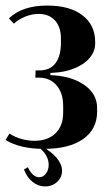

<svg xmlns="http://www.w3.org/2000/svg" viewBox="-20 -525 399 690"><path d="M138 10Q52 10 0 -22L14 -45Q34 -32 57.5 -25.5Q81 -19 104 -19Q152 -19 179.5 -46Q207 -73 207 -120V-144Q207 -190 184 -217.5Q161 -245 122 -246H107L108 -272H122Q160 -272 179.5 -298Q199 -324 199 -373V-386Q199 -428 177.5 -451.5Q156 -475 119 -475Q96 -475 72.5 -466Q49 -457 30 -440L12 -459Q60 -505 150 -505Q231 -505 276.5 -470Q322 -435 322 -374V-368Q322 -347 311 -329Q300 -311 281 -297.5Q262 -284 235.5 -275Q209 -266 178 -264L161 -263V-255L178 -254Q246 -248 287.5 -216.5Q329 -185 329 -137V-124Q329 -61 279 -25.5Q229 10 138 10ZM80 76Q97 112 121 112Q135 112 145 99Q155 86 155 67Q155 49 144.5 31.5Q134 14 114 1H131Q166 21 184.5 43.5Q203 66 203 89Q203 112 185.5 128.5Q168 145 142 145Q118 145 97.5 129Q77 113 66 84Z"/></svg>

Font: Moniqa Black Heading
Style: Regular
Weight: 900
Designer: Rajesh Rajput
Foundry: Rajesh Rajput
Version: Version 1.000